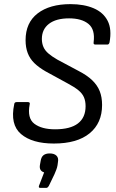

<svg xmlns="http://www.w3.org/2000/svg" viewBox="-20 -685 564 931"><path d="M241 11Q136 11 82 -35Q28 -81 49 -180Q50 -190 61 -190H115Q127 -190 124 -179Q111 -112 146.5 -85Q182 -58 247 -58Q321 -58 358 -86.5Q395 -115 395 -170Q395 -195 387 -213.5Q379 -232 360 -247.5Q341 -263 309 -280L201 -339Q168 -358 146.5 -379Q125 -400 114.5 -427.5Q104 -455 104 -490Q104 -575 162.5 -620Q221 -665 322 -665Q387 -665 434 -645Q481 -625 502 -584Q523 -543 511 -479Q508 -469 501 -469H442Q432 -469 434 -480Q442 -542 409 -569Q376 -596 315 -596Q252 -596 217.5 -569.5Q183 -543 183 -496Q183 -475 190.5 -457.5Q198 -440 215 -425.5Q232 -411 258 -396L361 -341Q402 -320 427 -296Q452 -272 463.5 -243Q475 -214 475 -176Q475 -88 414.5 -38.5Q354 11 241 11ZM175 226Q166 226 169 216L194 151Q168 143 174 113L177 96Q180 76 191 67.5Q202 59 221 59Q243 59 254 70Q265 81 261 101L259 116Q257 128 253 138Q249 148 244 160L217 216Q211 226 205 226Z"/></svg>

Font: Sofia Sans Semi Condensed
Style: Italic
Weight: 400
Italic angle: -9°
Designer: Botio Nikoltchev, Ani Petrova
Foundry: lettersoup
Version: Version 4.101